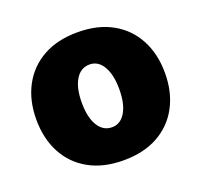

<svg xmlns="http://www.w3.org/2000/svg" viewBox="-103 -669 831 793"><g transform="rotate(-20 312.5 -272.0)"><path d="M312.5 9.9Q223.7 9.9 160.5 -25.4Q97.3 -60.7 63.6 -124.1Q29.8 -187.5 29.8 -271.3Q29.8 -355.1 63.6 -418.5Q97.3 -481.9 160.5 -517.2Q223.7 -552.6 312.5 -552.6Q401.3 -552.6 464.5 -517.2Q527.7 -481.9 561.4 -418.5Q595.2 -355.1 595.2 -271.3Q595.2 -187.5 561.4 -124.1Q527.7 -60.7 464.5 -25.4Q401.3 9.9 312.5 9.9ZM313.9 -134.9Q351.2 -134.9 373 -171.7Q394.9 -208.5 394.9 -272.7Q394.9 -337 373 -373.8Q351.2 -410.5 313.9 -410.5Q274.5 -410.5 252.3 -373.8Q230.1 -337 230.1 -272.7Q230.1 -208.5 252.3 -171.7Q274.5 -134.9 313.9 -134.9Z"/></g></svg>

Font: Inter UI Black
Style: Regular
Weight: 900
Designer: Rasmus Andersson
Foundry: rsms
Version: 3.2;8d6f07862